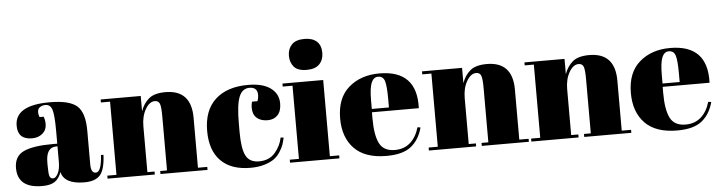

<svg xmlns="http://www.w3.org/2000/svg" viewBox="-46 -936 4321 1150"><g transform="rotate(-5 2114.5 -360.5)"><path d="M250 -235H279V-312Q279 -407 268.5 -439.5Q258 -472 228 -472Q210 -472 195.5 -462.5Q181 -453 181 -432Q181 -420 187 -403H212Q220 -382 220 -358Q220 -323 195 -301.5Q170 -280 132 -280Q46 -280 46 -363Q46 -486 255 -486Q374 -486 419.5 -445.5Q465 -405 465 -297V-94Q465 -42 494 -42Q528 -42 534 -145L549 -144Q545 -56 516 -23Q487 10 421 10Q301 10 283 -64Q270 -26 244 -8Q218 10 168 10Q20 10 20 -111Q20 -182 76.5 -208.5Q133 -235 250 -235ZM236 -30Q252 -30 265.5 -55.5Q279 -81 279 -126V-219H272Q210 -219 210 -128V-112Q210 -60 215.5 -45Q221 -30 236 -30Z M561 -476H802V-384Q818 -430 851 -458Q884 -486 951 -486Q1106 -486 1106 -319V-18H1162V0H879V-18H920V-343Q920 -403 912 -420.5Q904 -438 883 -438Q851 -438 826.5 -396Q802 -354 802 -294V-18H845V0H561V-18H616V-458H561Z M1455 -468Q1411 -468 1392 -420Q1373 -372 1373 -261V-209Q1373 -110 1395 -67Q1417 -24 1474 -24Q1535 -24 1570 -64Q1605 -104 1615 -155L1633 -153Q1628 -130 1622 -112Q1616 -94 1600.5 -69.5Q1585 -45 1563.5 -29Q1542 -13 1505 -1.5Q1468 10 1420 10Q1304 10 1242 -52.5Q1180 -115 1180 -232Q1180 -356 1250.5 -421Q1321 -486 1447 -486Q1536 -486 1583 -451.5Q1630 -417 1630 -359Q1630 -313 1607.5 -289Q1585 -265 1547 -265Q1506 -265 1482 -286Q1458 -307 1458 -348Q1458 -366 1463 -384H1496Q1503 -404 1503 -420Q1503 -468 1455 -468Z M1707 -638Q1707 -679 1731.5 -705Q1756 -731 1809 -731Q1856 -731 1882 -707.5Q1908 -684 1908 -639Q1908 -597 1883 -571Q1858 -545 1807 -545Q1752 -545 1729.5 -572Q1707 -599 1707 -638ZM1654 -476H1899V-18H1955V0H1658V-18H1713V-458H1654Z M1980 -237Q1980 -360 2052.5 -423Q2125 -486 2237 -486Q2464 -486 2455 -258H2173V-219Q2173 -121 2198 -71Q2223 -21 2291 -21Q2346 -21 2383 -53.5Q2420 -86 2437 -145L2455 -142Q2436 -70 2386.5 -30Q2337 10 2238 10Q2109 10 2044.5 -56.5Q1980 -123 1980 -237ZM2174 -278H2277V-327Q2277 -408 2267.5 -437.5Q2258 -467 2228 -467Q2201 -467 2187.5 -435.5Q2174 -404 2174 -327Z M2493 -476H2734V-384Q2750 -430 2783 -458Q2816 -486 2883 -486Q3038 -486 3038 -319V-18H3094V0H2811V-18H2852V-343Q2852 -403 2844 -420.5Q2836 -438 2815 -438Q2783 -438 2758.5 -396Q2734 -354 2734 -294V-18H2777V0H2493V-18H2548V-458H2493Z M3109 -476H3350V-384Q3366 -430 3399 -458Q3432 -486 3499 -486Q3654 -486 3654 -319V-18H3710V0H3427V-18H3468V-343Q3468 -403 3460 -420.5Q3452 -438 3431 -438Q3399 -438 3374.5 -396Q3350 -354 3350 -294V-18H3393V0H3109V-18H3164V-458H3109Z M3728 -237Q3728 -360 3800.5 -423Q3873 -486 3985 -486Q4212 -486 4203 -258H3921V-219Q3921 -121 3946 -71Q3971 -21 4039 -21Q4094 -21 4131 -53.5Q4168 -86 4185 -145L4203 -142Q4184 -70 4134.5 -30Q4085 10 3986 10Q3857 10 3792.5 -56.5Q3728 -123 3728 -237ZM3922 -278H4025V-327Q4025 -408 4015.5 -437.5Q4006 -467 3976 -467Q3949 -467 3935.5 -435.5Q3922 -404 3922 -327Z"/></g></svg>

Font: Abril Fatface
Style: Regular
Weight: 400
Designer: Veronika Burian, Jos Scaglione
Foundry: TypeTogether
Version: Version 1.001